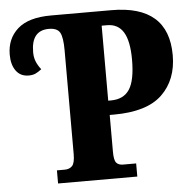

<svg xmlns="http://www.w3.org/2000/svg" viewBox="-51 -765 802 816"><g transform="rotate(-5 349.5 -357.0)"><path d="M164 -56H197Q218 -56 229.5 -68.5Q241 -81 241 -119V-562Q241 -616 229.5 -637Q218 -658 182 -658Q107 -658 107 -565Q107 -543 114 -525.5Q121 -508 135 -490Q121 -479 109 -473.5Q97 -468 80 -468Q45 -468 26 -494Q7 -520 7 -563Q7 -631 53.5 -672.5Q100 -714 196 -714H454Q697 -714 697 -501Q697 -396 632 -333.5Q567 -271 426 -271H408V-114Q408 -78 417.5 -67Q427 -56 446 -56H502V0H164ZM418 -332Q473 -332 498 -370.5Q523 -409 523 -497Q523 -576 500 -614Q477 -652 430 -652H407V-332Z"/></g></svg>

Font: Noto Serif CondBlack
Style: Regular
Weight: 900
Width: 3
Designer: Monotype Design Team
Foundry: Monotype Imaging Inc.
Version: Version 1.001